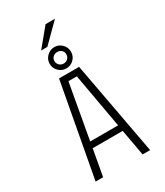

<svg xmlns="http://www.w3.org/2000/svg" viewBox="-252 -1149 1073 1249"><g transform="rotate(-30 285.0 -525.0)"><path d="M199.5 -915.5 310 -1049.5H380.5L246 -915.5ZM285 -732.5Q251.5 -732.5 227.8 -755.5Q204 -778.5 204 -812.5Q204 -845 227.8 -868.5Q251.5 -892 285 -892Q317 -892 340.5 -868.5Q364 -845 364 -812.5Q364 -779 340.8 -755.8Q317.5 -732.5 285 -732.5ZM285 -768.5Q303.5 -768.5 316.2 -781Q329 -793.5 329 -813.5Q329 -831.5 316.2 -843.2Q303.5 -855 285 -855Q266 -855 253 -843.2Q240 -831.5 240 -813.5Q240 -793.5 253 -781Q266 -768.5 285 -768.5ZM433 0 397.5 -197.5H172L136.5 0H80L209.5 -700H360L489.5 0ZM253.5 -654 180 -243.5H389.5L316.5 -654Z"/></g></svg>

Font: League Mono Narrow UltraLight
Style: Regular
Weight: 200
Width: 3
Designer: Tyler Finck
Foundry: The League of Moveable Type / Tyler Finck
Version: Version 2.210